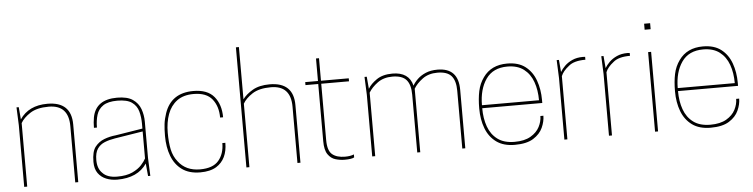

<svg xmlns="http://www.w3.org/2000/svg" viewBox="-47 -1034 4997 1274"><g transform="rotate(-5 2451.0 -397.0)"><path d="M430 0H410V-375Q410 -516 278 -516Q199 -516 154 -486.5Q109 -457 90 -423V0H70V-410L65 -530H80L87 -448Q146 -536 271 -536Q430 -536 430 -384Z M690 6Q650 6 616.5 -7.5Q583 -21 562.5 -49.5Q542 -78 542 -125Q542 -194 566.5 -225Q591 -256 627.5 -270Q664 -284 705 -288L885 -317V-350Q885 -394 874.5 -432Q864 -470 832 -493Q800 -516 735 -516Q673 -516 640.5 -494Q608 -472 596.5 -434.5Q585 -397 585 -350H565Q565 -386 571 -419Q593 -536 735 -536Q803 -536 839.5 -511Q876 -486 890.5 -446Q905 -406 905 -361V-120L910 0H895L887 -84Q826 6 690 6ZM691 -14Q753 -14 792.5 -32.5Q832 -51 854 -75.5Q876 -100 885 -118V-298L698 -268Q660 -262 629 -249.5Q598 -237 580 -210.5Q562 -184 562 -136Q562 -78 594 -48Q625 -14 691 -14Z M1243 6Q1169 6 1122 -28Q1075 -62 1052.5 -121Q1030 -180 1030 -255Q1030 -300 1034 -334Q1038 -368 1051 -406Q1096 -536 1243 -536Q1337 -536 1381 -483Q1425 -430 1425 -345H1405Q1405 -420 1366.5 -468Q1328 -516 1243 -516Q1175 -516 1132.5 -484.5Q1090 -453 1070 -398.5Q1050 -344 1050 -275Q1050 -210 1060 -163Q1070 -116 1098 -81Q1148 -14 1243 -14Q1329 -14 1367 -59Q1405 -104 1405 -175H1425Q1425 -66 1350 -19Q1309 6 1243 6Z M1910 0H1890V-375Q1890 -516 1758 -516Q1679 -516 1634 -486.5Q1589 -457 1570 -423V0H1550V-800H1570V-452Q1593 -484 1637.5 -510Q1682 -536 1751 -536Q1910 -536 1910 -384Z M2204 6Q2174 6 2143.5 -3Q2113 -12 2093 -41Q2073 -70 2073 -129V-510H1988V-530H2073V-680H2093V-530H2278V-510H2093V-135Q2093 -64 2123.5 -39Q2154 -14 2208 -14Q2245 -14 2268 -24V-4Q2251 6 2204 6Z M3008 0H2988V-385Q2988 -452 2960 -484Q2932 -516 2867 -516Q2808 -516 2768 -486.5Q2728 -457 2708 -423V0H2688V-385Q2688 -452 2660 -484Q2632 -516 2567 -516Q2508 -516 2468 -486.5Q2428 -457 2408 -423V0H2388V-410L2383 -530H2398L2405 -449Q2423 -480 2463.5 -508Q2504 -536 2569 -536Q2679 -536 2702 -444Q2714 -466 2736 -487Q2758 -508 2791 -522Q2824 -536 2869 -536Q3008 -536 3008 -390Z M3338 6Q3263 6 3215.5 -28.5Q3168 -63 3145.5 -122Q3123 -181 3123 -255Q3123 -320 3133.5 -370Q3144 -420 3173 -460Q3227 -536 3333 -536Q3408 -536 3454 -500.5Q3500 -465 3521.5 -405.5Q3543 -346 3543 -275V-255H3143Q3143 -187 3162.5 -132.5Q3182 -78 3225 -46Q3268 -14 3338 -14Q3404 -14 3445 -38Q3486 -62 3504.5 -98Q3523 -134 3523 -170H3543Q3543 -132 3524.5 -91Q3506 -50 3461.5 -22Q3417 6 3338 6ZM3523 -275Q3523 -343 3503.5 -397.5Q3484 -452 3442 -484Q3400 -516 3333 -516Q3237 -516 3190 -448.5Q3143 -381 3143 -275Z M3688 0H3668V-410L3663 -530H3678L3685 -449Q3696 -468 3716 -488Q3736 -508 3766.5 -522Q3797 -536 3838 -536L3853 -535V-516Q3776 -516 3741 -485Q3701 -454 3688 -421Z M3985 0H3965V-410L3960 -530H3975L3982 -449Q3993 -468 4013 -488Q4033 -508 4063.5 -522Q4094 -536 4135 -536L4150 -535V-516Q4073 -516 4038 -485Q3998 -454 3985 -421Z M4292 0H4272V-530H4292ZM4302 -680H4262V-720H4302Z M4642 6Q4567 6 4519.5 -28.5Q4472 -63 4449.5 -122Q4427 -181 4427 -255Q4427 -320 4437.5 -370Q4448 -420 4477 -460Q4531 -536 4637 -536Q4712 -536 4758 -500.5Q4804 -465 4825.5 -405.5Q4847 -346 4847 -275V-255H4447Q4447 -187 4466.5 -132.5Q4486 -78 4529 -46Q4572 -14 4642 -14Q4708 -14 4749 -38Q4790 -62 4808.5 -98Q4827 -134 4827 -170H4847Q4847 -132 4828.5 -91Q4810 -50 4765.5 -22Q4721 6 4642 6ZM4827 -275Q4827 -343 4807.5 -397.5Q4788 -452 4746 -484Q4704 -516 4637 -516Q4541 -516 4494 -448.5Q4447 -381 4447 -275Z"/></g></svg>

Font: Tanohe Sans Thin
Style: Regular
Weight: 100
Designer: Village Type and Design LLC & Cristiano Sobral
Foundry: Cooper Hewitt Smithsonian Design Museum
Version: Version 1.00;September 29, 2021;FontCreator 13.0.0.2655 64-b